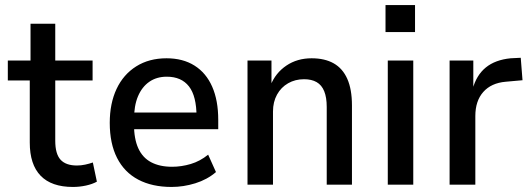

<svg xmlns="http://www.w3.org/2000/svg" viewBox="-20 -732 2106 761"><path d="M269 9Q184 9 141 -35.5Q98 -80 98 -167V-413H11V-492H101V-638H199V-492H347V-413H199V-174Q199 -122 220 -99Q241 -76 285 -76Q301 -76 317.5 -79.5Q334 -83 348 -88L364 -12Q346 -2 320.5 3.5Q295 9 269 9Z M660 9Q583 9 528 -20Q473 -49 444 -106Q415 -163 415 -245Q415 -322 442 -379.5Q469 -437 520 -469Q571 -501 640 -501Q705 -501 751 -472Q797 -443 821 -388.5Q845 -334 845 -257V-220H494V-286H775L759 -269Q759 -351 729 -389.5Q699 -428 641 -428Q601 -428 572 -408Q543 -388 527 -350.5Q511 -313 511 -256V-240Q511 -182 528 -144.5Q545 -107 579 -89Q613 -71 662 -71Q699 -71 736 -82Q773 -93 805 -119L836 -50Q801 -20 754 -5.5Q707 9 660 9Z M961 0V-492H1056V-393H1052Q1072 -443 1115 -472Q1158 -501 1215 -501Q1267 -501 1302.5 -481Q1338 -461 1356.5 -419.5Q1375 -378 1375 -314V0H1275V-308Q1275 -346 1265 -370.5Q1255 -395 1235 -406.5Q1215 -418 1185 -418Q1150 -418 1122 -402Q1094 -386 1078 -357Q1062 -328 1062 -290V0Z M1508 -605V-712H1625V-605ZM1517 0V-492H1618V0Z M1762 0V-492H1856V-378H1853Q1868 -434 1905.5 -464.5Q1943 -495 2004 -501L2044 -503L2051 -414L1984 -408Q1927 -403 1895.5 -367.5Q1864 -332 1864 -272V0Z"/></svg>

Font: Nunito Sans 10pt SemiCondensed SemiBold
Style: Regular
Weight: 600
Width: 4
Designer: Vernon Adams
Foundry: Vernon Adams
Version: Version 3.101;gftools[0.9.27]